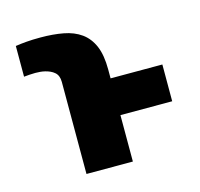

<svg xmlns="http://www.w3.org/2000/svg" viewBox="-86 -645 769 738"><g transform="rotate(-15 298.5 -276.5)"><path d="M134.9 -552.6Q185.4 -552.6 226 -544.9Q266.7 -537.3 295.5 -516.7Q324.2 -496.1 339.7 -459.9Q355.1 -423.7 355.1 -366.5V-331H561.1V-184.7H355.1V0H170.5V-366.5Q170.5 -392 155.5 -404.8Q148.1 -411.2 139 -415.3Q130 -419.4 120 -421.9Q110.1 -424.4 100.1 -425.2Q90.2 -426.1 81 -426.1Q67.5 -426.1 57.5 -425.2Q47.6 -424.4 35.5 -423.3V-545.5Q56.1 -548.7 79.5 -550.6Q103 -552.6 134.9 -552.6Z"/></g></svg>

Font: Inter P Black
Style: Regular
Weight: 900
Designer: Rasmus Andersson
Foundry: rsms
Version: Version 3.018;git-588b23468